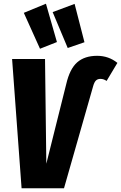

<svg xmlns="http://www.w3.org/2000/svg" viewBox="-20 -1012 651 1032"><path d="M45 -695H222L229 -132L336 -560Q355 -642 395 -677Q435 -712 502 -712Q564 -712 611 -674L553 -577Q537 -588 520 -588Q505 -588 496 -579.5Q487 -571 481 -550L324 0H96ZM227 -992 286 -786 195 -750 108 -943ZM381 -991 434 -785 344 -754 263 -947Z"/></svg>

Font: Fira Sans Extra Condensed ExtraBold
Style: Italic
Weight: 800
Width: 3
Italic angle: -8°
Designer: Carrois Corporate & Edenspiekermann AG
Foundry: Carrois Corporate GbR & Edenspiekermann AG
Version: Version 4.203